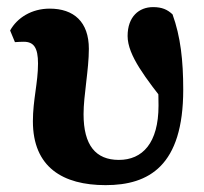

<svg xmlns="http://www.w3.org/2000/svg" viewBox="-20 -519 588 554"><path d="M284.7 15.2C409.5 15.2 508.7 -40.2 508.7 -260.2C508.7 -344.2 501.1 -413.4 477.8 -477.6C463 -491.4 447.4 -498.5 421.6 -498.5C381.1 -498.5 348.2 -470.9 348.2 -415.2C348.2 -358.8 400.6 -293.7 464.1 -211.5V-310.4L431.2 -316.2C435.7 -281.8 437.4 -253.3 437.4 -214.5C437.4 -105.8 390.8 -57.6 323 -57.6C256.2 -57.6 221.1 -99.8 221.1 -189.6C221.1 -243.8 236.4 -317.9 236.4 -378C236.4 -456.2 192.8 -494.1 123.3 -494.1C71.6 -494.1 29.6 -468 9.2 -431L23.1 -397.4C30 -398 41.6 -398.5 48.5 -398.5C77.3 -398.5 89.7 -381.7 89.7 -335.6C89.7 -280.2 74.9 -230.3 74.9 -169.2C74.9 -36.2 161.6 15.2 284.7 15.2Z"/></svg>

Font: Source Serif Variable
Style: Regular
Weight: 389
Designer: Frank Grießhammer
Foundry: Adobe Systems Incorporated
Version: Version 3.001;hotconv 1.0.111;makeotfexe 2.5.65597